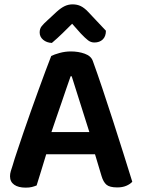

<svg xmlns="http://www.w3.org/2000/svg" viewBox="-20 -851 650 881"><path d="M311 -742Q291 -722 267.5 -699Q244 -676 218 -654Q194 -655 178 -668.5Q162 -682 162 -702Q162 -719 171 -730.5Q180 -742 199 -759L240 -797Q260 -815 277 -823Q294 -831 313 -831Q334 -831 350.5 -823Q367 -815 384 -797L466 -710Q466 -684 451.5 -670Q437 -656 413 -656Q397 -656 384 -666Q371 -676 351 -697ZM416 -143H192Q181 -106 168.5 -66Q156 -26 148 0Q138 4 126.5 7Q115 10 98 10Q64 10 45 -3.5Q26 -17 26 -42Q26 -54 29.5 -65.5Q33 -77 38 -92Q46 -120 59.5 -159.5Q73 -199 88.5 -245.5Q104 -292 122 -341.5Q140 -391 156.5 -437.5Q173 -484 188.5 -524.5Q204 -565 215 -594Q228 -601 253.5 -608Q279 -615 305 -615Q340 -615 369 -604.5Q398 -594 406 -571Q426 -516 450 -444.5Q474 -373 498.5 -297Q523 -221 546 -148Q569 -75 587 -17Q577 -6 559.5 1.5Q542 9 518 9Q483 9 468.5 -3.5Q454 -16 446 -43ZM304 -501Q295 -476 284.5 -445Q274 -414 262.5 -380.5Q251 -347 239 -312.5Q227 -278 216 -245H390L309 -501Z"/></svg>

Font: Baloo Da 2 SemiBold
Style: Regular
Weight: 600
Designer: Noopur Datye, Sulekha Rajkumar and Ek Type
Foundry: Ek Type
Version: Version 1.640;hotconv 1.0.111;makeotfexe 2.5.65597; ttfautoh